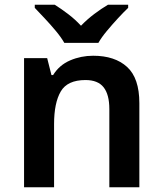

<svg xmlns="http://www.w3.org/2000/svg" viewBox="-20 -786 682 806"><path d="M371 -552Q462 -552 513.5 -505Q565 -458 565 -353V0H439V-328Q439 -389 415 -419.5Q391 -450 339 -450Q263 -450 235 -402Q207 -354 207 -265V0H81V-542H178L196 -471H203Q229 -513 274.5 -532.5Q320 -552 371 -552ZM250 -606Q237 -629 214.5 -656Q192 -683 168 -708.5Q144 -734 126 -753V-766H210Q237 -749 266 -727Q295 -705 320 -678Q346 -705 376 -727.5Q406 -750 433 -766H518V-753Q499 -735 475 -709Q451 -683 428.5 -656Q406 -629 393 -606Z"/></svg>

Font: Noto Sans Hanifi Rohingya SemiBold
Style: Regular
Weight: 600
Version: Version 2.101